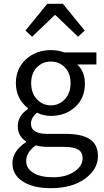

<svg xmlns="http://www.w3.org/2000/svg" viewBox="-20 -760 544 1004"><path d="M246 224Q155 224 100 189.5Q45 155 45 93Q45 31 116 -17V-21Q73 -48 73 -100Q73 -154 126 -190V-194Q63 -245 63 -325Q63 -402 116 -450Q169 -498 246 -498Q284 -498 315 -486H484V-423H384Q424 -385 424 -323Q424 -247 373 -200.5Q322 -154 246 -154Q207 -154 173 -171Q142 -144 142 -113Q142 -60 228 -60H322Q408 -60 450 -32Q492 -4 492 56Q492 126 424 175Q356 224 246 224ZM173 -241Q203 -209 246 -209Q289 -209 319 -241Q349 -273 349 -325Q349 -377 319.5 -407.5Q290 -438 246 -438Q202 -438 172.5 -407.5Q143 -377 143 -325Q143 -273 173 -241ZM258 167Q325 167 368.5 137.5Q412 108 412 68Q412 35 387.5 21.5Q363 8 314 8H230Q195 8 167 0Q117 36 117 82Q117 121 154.5 144Q192 167 258 167ZM113 -600 227 -740H309L423 -600L388 -568L270 -681H266L148 -568Z"/></svg>

Font: Toshiba Sans
Style: Regular
Weight: 400
Designer: Paul D. Hunt
Foundry: Toshiba Corporation
Version: Version 2.020;PS 2.0;hotconv 1.0.86;makeotf.lib2.5.63406